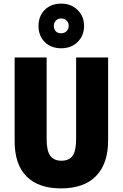

<svg xmlns="http://www.w3.org/2000/svg" viewBox="-20 -1032 679 1062"><path d="M578 -255Q578 -127 511.5 -58.5Q445 10 317 10Q193 10 127 -56Q61 -122 61 -251V-714H238V-261Q238 -197 258.5 -170Q279 -143 320 -143Q362 -143 381.5 -170Q401 -197 401 -262V-714H578ZM319 -765Q262 -765 227.5 -799.5Q193 -834 193 -888Q193 -943 227.5 -977.5Q262 -1012 319 -1012Q373 -1012 409 -977Q445 -942 445 -889Q445 -835 409.5 -800Q374 -765 319 -765ZM319 -848Q336 -848 348 -859.5Q360 -871 360 -889Q360 -907 348 -918.5Q336 -930 319 -930Q301 -930 289.5 -918.5Q278 -907 278 -889Q278 -871 288 -859.5Q298 -848 319 -848Z"/></svg>

Font: Noto Sans Malayalam Condensed Black
Style: Regular
Weight: 900
Width: 3
Designer: Jelle Bosma - Monotype Design Team
Foundry: Monotype Imaging Inc.
Version: Version 2.104; ttfautohint (v1.8.4.7-5d5b)